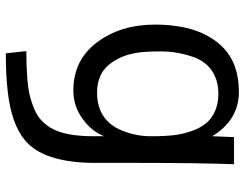

<svg xmlns="http://www.w3.org/2000/svg" viewBox="-108 -484 817 640"><g transform="rotate(90 300.0 -163.5)"><path d="M433.6 -102.5Q417 -60.5 375 -30.3Q333 0 281.2 0Q179.7 0 120.6 -78.9Q61.5 -157.7 61.5 -271.5Q61.5 -423.8 137.7 -499Q191.9 -551.8 285.6 -551.8Q379.4 -551.8 433.6 -462.9L436.5 -535.6H526.9Q522.5 -416 522.5 -217.8V-74.2Q522.5 98.6 447.3 161.1Q393.6 206.5 284.2 218.8Q230.5 225.1 157.2 225.1L149.9 156.7Q256.3 156.7 302.5 144Q348.6 131.3 369.6 115.7Q390.6 100.1 405.8 75.2Q433.6 28.8 433.6 -66.9ZM232.9 -471.7Q186.5 -450.7 168.7 -397.9Q150.9 -345.2 150.9 -292.2Q150.9 -239.3 155.3 -212.9Q164.1 -155.8 196.3 -117.4Q228.5 -79.1 287.6 -79.1Q381.3 -79.1 415 -163.1Q433.6 -209 433.6 -258.1Q433.6 -307.1 429.9 -336.4Q426.3 -365.7 416.5 -393.8Q406.7 -421.9 391.4 -441.2Q376 -460.4 350.6 -471.9Q325.2 -483.4 291.7 -483.4Q258.3 -483.4 232.9 -471.7Z"/></g></svg>

Font: Oxygen Mono
Style: Regular
Weight: 400
Designer: Vernon Adams
Foundry: Vernon Adams
Version: Version 0.201; ttfautohint (v0.8) -r 50 -G 200 -x